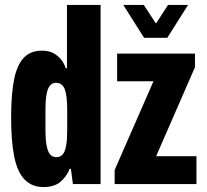

<svg xmlns="http://www.w3.org/2000/svg" viewBox="-20 -745 836 777"><path d="M156 12Q109 12 79.5 -18.5Q50 -49 37.5 -111.5Q25 -174 25 -270Q25 -364 37 -423.5Q49 -483 76.5 -511.5Q104 -540 149 -540Q177 -540 195 -530.5Q213 -521 226 -505.5Q239 -490 246 -469H251V-725H387V0H275L267 -62H262Q250 -31 225 -9.5Q200 12 156 12ZM208 -109Q225 -109 234.5 -121Q244 -133 248 -157.5Q252 -182 252 -220V-299Q252 -329 249.5 -350Q247 -371 242 -384Q237 -397 228 -403.5Q219 -410 207 -410Q192 -410 182.5 -399Q173 -388 168.5 -364Q164 -340 164 -299V-220Q164 -181 168.5 -156.5Q173 -132 182.5 -120.5Q192 -109 208 -109ZM444 0V-57L601 -416H454V-528H769V-473L612 -113H775V0ZM479 -725H562L631 -619H591L660 -725H741L657 -592H563Z"/></svg>

Font: Archivo ExtraCondensed ExtraBold
Style: Regular
Weight: 800
Width: 2
Designer: Hector Gatti
Foundry: Omnibus-Type
Version: Version 2.001